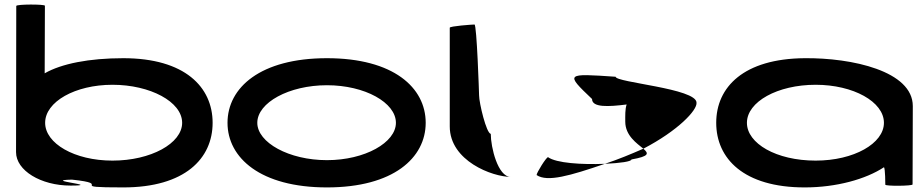

<svg xmlns="http://www.w3.org/2000/svg" viewBox="-20 -810 4033 838"><path d="M50 -146C50 -66 158 0 288 0C433 0 157 -23 294 -26C484 -6 260 8 518 8C787 8 908 -118 908 -274C908 -430 787 -556 518 -556C369 -556 248 -532 175 -490L176 -785C176 -792 51 -792 51 -784ZM177 -274C177 -366 308 -440 471 -440C635 -440 775 -366 775 -274C775 -184 638 -109 471 -109C305 -109 177 -184 177 -274Z M973 -274C973 -121 1117 8 1407 8C1697 8 1838 -121 1838 -274C1838 -428 1697 -556 1407 -556C1117 -556 973 -428 973 -274ZM1103 -274C1103 -362 1241 -438 1407 -438C1573 -438 1708 -362 1708 -274C1708 -188 1573 -111 1407 -111C1241 -111 1103 -188 1103 -274Z M1943 -258C1943 -108 2129 -38 2209 -38C2153 -38 2122 -167 2122 -226C2103 -227 2071 -361 2071 -394C2071 -401 2061 -703 2051 -703C2041 -703 1943 -696 1943 -689Z M2322 -46C2369 -14 2468 -43 2620 -95C2519 -91 2408 -98 2372 -124C2364 -124 2322 -56 2322 -46ZM2564 -378C2564 -340 2636 -344 2715 -354C2708 -333 2709 -306 2709 -279C2709 -218 2760 -184 2788 -161C2938 -239 3024 -329 3020 -362C3020 -424 2667 -450 2667 -475C2450 -490 2446 -490 2564 -378ZM2620 -95C2687 -98 2736 -105 2736 -114C2815 -128 2812 -140 2788 -161C2733 -137 2678 -114 2620 -95Z M3106 -274C3106 -118 3226 8 3492 8C3631 8 3759 -28 3838 -80C3844 -76 3844 -4 3844 -4C3844 3 3963 2 3963 -5L3964 -347C3964 -500 3698 -558 3492 -556C3226 -554 3106 -430 3106 -274ZM3240 -274C3240 -366 3374 -440 3540 -440C3704 -440 3838 -366 3838 -274C3838 -184 3707 -109 3540 -109C3368 -109 3240 -184 3240 -274Z"/></svg>

Font: Ampere
Style: SCUltExt
Weight: 400
Version: Version 1